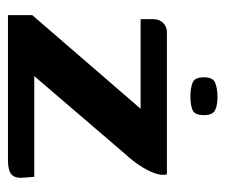

<svg xmlns="http://www.w3.org/2000/svg" viewBox="-62 -504 566 482"><g transform="rotate(90 221.0 -263.0)"><path d="M171 -66H424L426 -39Q428 -17 417.5 -8.5Q407 0 383 0H18V-61L253 -333H28V-363Q28 -380 37.5 -389.5Q47 -399 61 -399H418Q421 -384 414 -366Q407 -348 395 -330Q383 -312 369 -297ZM222 -458Q201 -458 187.5 -463.5Q174 -469 174 -492Q174 -515 188.5 -520.5Q203 -526 224 -526Q244 -526 256.5 -520Q269 -514 269 -492Q269 -469 256.5 -463.5Q244 -458 222 -458Z"/></g></svg>

Font: Genos SemiBold
Style: Regular
Weight: 600
Designer: Robert E. Leuschke
Foundry: Robert E. Leuschke
Version: Version 1.010